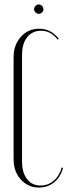

<svg xmlns="http://www.w3.org/2000/svg" viewBox="-20 -835 308 862"><path d="M175 -794Q175 -785 168.5 -779Q162 -773 154 -773Q146 -773 139.5 -779.5Q133 -786 133 -794Q133 -802 139.5 -808.5Q146 -815 154 -815Q162 -815 168.5 -808.5Q175 -802 175 -794ZM41 -120V-578Q41 -633 73.5 -669.5Q106 -706 156 -706Q209 -706 244 -661L239 -657Q208 -697 165 -697Q125 -697 102 -668Q79 -639 79 -589V-109Q79 -60 101.5 -31Q124 -2 162 -2Q196 -2 221.5 -24Q247 -46 257 -83L263 -81Q252 -40 223 -16.5Q194 7 155 7Q106 7 73.5 -29Q41 -65 41 -120Z"/></svg>

Font: Moniqa ExtLt Narrow Display
Style: Regular
Weight: 200
Width: 4
Designer: Rajesh Rajput
Foundry: Rajesh Rajput
Version: Version 1.000